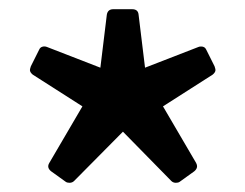

<svg xmlns="http://www.w3.org/2000/svg" viewBox="-20 -754 533 417"><path d="M91 -382Q81 -390 87 -400L159 -523L51 -592Q45 -597 45 -602Q45 -604 47 -610L65 -646Q67 -651 72 -652.5Q77 -654 82 -652L198 -607L212 -722Q214 -734 226 -734H267Q280 -734 281 -722L295 -607L411 -652Q413 -653 417 -653Q425 -653 428 -646L446 -610Q448 -604 448 -602Q448 -597 442 -592L334 -523L406 -400Q408 -396 408 -393Q408 -387 402 -382L370 -359Q367 -357 362 -357Q356 -357 352 -361L247 -468L141 -361Q137 -357 131 -357Q126 -357 123 -359Z"/></svg>

Font: LINE Seed Sans TH App
Style: Bold
Weight: 700
Designer: Dalton Maag Ltd | Thai characters by Cadson Demak Co.,Ltd.
Foundry: Dalton Maag Ltd
Version: Version 1.003